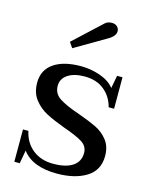

<svg xmlns="http://www.w3.org/2000/svg" viewBox="-109 -773 674 855"><g transform="rotate(15 228.0 -346.0)"><path d="M141 -572 256 -679Q257 -680 269 -691Q281 -702 300 -702Q316 -702 325 -693Q334 -684 334 -672Q334 -649 300 -630L158 -547ZM76 -53 65 8H40V-141H65Q76 -89 114 -58.5Q152 -28 209 -28Q267 -28 298.5 -49Q330 -70 330 -110Q330 -141 302 -158.5Q274 -176 216 -196Q162 -216 128.5 -233.5Q95 -251 71 -281.5Q47 -312 47 -359Q47 -417 92 -448.5Q137 -480 218 -480Q263 -480 306 -465Q349 -450 372 -421L383 -480H408V-335H383Q371 -382 335.5 -411Q300 -440 245 -440Q197 -440 168 -421Q139 -402 139 -369Q139 -333 169.5 -313Q200 -293 262 -272Q315 -253 347 -237.5Q379 -222 401.5 -193.5Q424 -165 424 -121Q424 -55 371.5 -22.5Q319 10 236 10Q123 10 76 -53Z"/></g></svg>

Font: TavirajRegular
Style: Regular
Weight: 400
Designer: Katatrad Team
Foundry: CadsonDemak
Version: Version 1.000